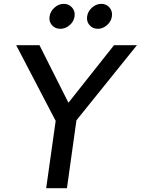

<svg xmlns="http://www.w3.org/2000/svg" viewBox="-20 -987 738 1007"><path d="M314.9 -966.8Q340.8 -966.8 357.9 -947.5Q375 -928.2 371.1 -901.1Q367.2 -874 345.2 -855Q323.2 -835.9 296.1 -835.9Q269 -835.9 252.4 -855Q235.8 -874 240 -901.1Q244.1 -928.2 266.1 -947.5Q288.1 -966.8 314.9 -966.8ZM493.2 -835.9Q466.3 -835.9 449.7 -855Q433.1 -874 437 -901.1Q440.9 -928.2 462.9 -947.5Q484.9 -966.8 511.2 -966.8Q538.1 -966.8 554.4 -947.5Q570.8 -928.2 566.9 -901.1Q563 -874 541 -855Q519 -835.9 493.2 -835.9ZM380.9 -356 331.1 0H222.2L272 -353L64.9 -750H187L338.9 -448.2L578.1 -750H698.2Z"/></svg>

Font: Oakes Grotesk
Style: Medium Italic
Weight: 500
Designer: Samuel Oakes
Foundry: Samuel Oakes
Version: Version 1.0 | wf-rip DC20170320